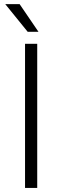

<svg xmlns="http://www.w3.org/2000/svg" viewBox="-20 -927 307 947"><path d="M163.6 -710.9V0H103.5V-710.9ZM76.7 -906.7 169.9 -770H116.7L5.9 -906.7Z"/></svg>

Font: Vazirmatn RD FD ExtraLight
Style: Regular
Weight: 200
Designer: Saber Rastikerdar
Foundry: Saber Rastikerdar
Version: Version 33.003